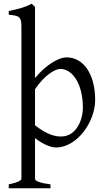

<svg xmlns="http://www.w3.org/2000/svg" viewBox="-20 -777 569 1031"><path d="M308 -44C280 -44 238 -50 168 -104V-298C220 -375 277 -407 304 -407C368 -407 425 -328 425 -199C425 -132 389 -44 308 -44ZM337 -469C302 -469 236 -439 168 -358V-740L150 -757C112 -736 75 -728 27 -718V-698C83 -692 95 -689 95 -633V183C95 189 87 200 27 213V234H251V213C198 206 168 196 168 183V-36C194 -14 244 15 280 15C395 15 491 -124 491 -240C491 -378 429 -469 337 -469Z"/></svg>

Font: Temporarium
Style: Regular
Weight: 400
Version: Version 1.1